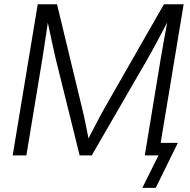

<svg xmlns="http://www.w3.org/2000/svg" viewBox="-20 -748 912 924"><path d="M41 0 161.6 -727.5H254.4L376 -223.6Q380.4 -207.5 384.8 -186Q389.2 -164.6 394 -141.4Q398.9 -118.2 403.1 -95.9Q407.2 -73.7 410.2 -56.2L393.1 -58.1Q402.8 -76.2 414.3 -98.4Q425.8 -120.6 438 -143.8Q450.2 -167 461.4 -188.2Q472.7 -209.5 481.9 -225.6L769 -727.5H863.8L743.2 0H676.8L753.4 -465.3Q757.3 -487.8 761.7 -513.2Q766.1 -538.6 771 -565.4Q775.9 -592.3 780.8 -618.9Q785.6 -645.5 790 -669.9L799.3 -668Q784.2 -638.7 768.8 -609.6Q753.4 -580.6 739.3 -554Q725.1 -527.3 712.4 -504.4Q699.7 -481.4 689.5 -463.4L421.4 0H363.3L248 -465.3Q242.7 -488.8 235.4 -521.2Q228 -553.7 220.2 -591.8Q212.4 -629.9 203.6 -669.9L214.4 -668Q210.9 -642.6 206.8 -615.7Q202.6 -588.9 198.7 -562.3Q194.8 -535.6 190.9 -510.5Q187 -485.4 183.6 -463.4L106.9 0ZM665 156.2 742.7 0H701.2L711.4 -60.5H835.9L729.5 156.2Z"/></svg>

Font: Inter 24pt Light
Style: Italic
Weight: 300
Italic angle: -9.3988°
Designer: Rasmus Andersson
Foundry: rsms
Version: Version 4.001;git-66647c0bb